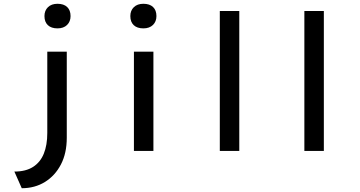

<svg xmlns="http://www.w3.org/2000/svg" viewBox="-20 -798 1904 1015"><path d="M95 197 56 109Q116 109 154.5 84.5Q193 60 211.5 14.5Q230 -31 230 -95V-525H333V-70Q333 12 302 71.5Q271 131 217.5 164Q164 197 95 197ZM284 -648Q251 -648 233 -665Q215 -682 215 -713Q215 -742 233.5 -760Q252 -778 284 -778Q317 -778 335 -761Q353 -744 353 -713Q353 -684 334.5 -666Q316 -648 284 -648Z M688 0V-525H791V0ZM738 -648Q705 -648 687 -665Q669 -682 669 -713Q669 -742 687.5 -760Q706 -778 738 -778Q771 -778 789 -761Q807 -744 807 -713Q807 -684 788.5 -666Q770 -648 738 -648Z M1142 0V-740H1245V0Z M1589 0V-740H1692V0Z"/></svg>

Font: Lexend Peta
Style: Regular
Weight: 400
Designer: Bonnie Shaver-Troup, Thomas Jockin
Foundry: Lexend
Version: Version 1.007